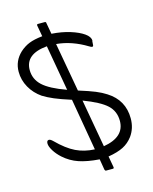

<svg xmlns="http://www.w3.org/2000/svg" viewBox="-106 -693 658 828"><g transform="rotate(-15 223.0 -278.5)"><path d="M241 -36 201 -268Q154 -283 127 -294.5Q100 -306 79 -319Q47 -341 28.5 -374Q10 -407 10 -444Q10 -492 46 -526Q66 -544 88.5 -553Q111 -562 148 -566L139 -616V-618Q139 -622 143 -622H174Q180 -622 180 -616L189 -566Q234 -563 271 -551.5Q308 -540 330 -524.5Q352 -509 352 -492Q352 -491 351.5 -490.5Q351 -490 351 -489L350 -474Q350 -466 344 -466Q341 -466 331 -472Q300 -491 266 -503Q232 -515 197 -518L236 -300Q284 -285 309.5 -274.5Q335 -264 355 -251Q425 -207 425 -125Q425 -81 401 -48Q383 -24 357.5 -11Q332 2 290 9L299 59V61Q299 65 295 65H264Q260 65 258 59L250 11Q195 7 158.5 -5.5Q122 -18 93 -44Q74 -61 62 -80.5Q50 -100 50 -113Q50 -127 60 -127Q67 -127 77 -117Q120 -74 157.5 -56Q195 -38 241 -36ZM192 -315 156 -519Q58 -510 58 -439Q58 -398 88.5 -369.5Q119 -341 192 -315ZM244 -253 282 -39Q377 -55 377 -127Q377 -170 347.5 -197.5Q318 -225 244 -253Z"/></g></svg>

Font: Zain Light
Style: Italic
Weight: 300
Italic angle: -10°
Designer: Zain,Boutros
Foundry: Mobile Telecommunications Company (Zain), 2024
Version: Version 1.51; ttfautohint (v1.8.4)